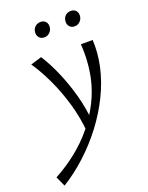

<svg xmlns="http://www.w3.org/2000/svg" viewBox="-217 -689 818 1061"><g transform="rotate(-20 192.0 -159.0)"><path d="M-26.4 289 -53.1 230.9Q16.6 193.5 77 145.2Q137.4 96.9 184.8 38.7Q232.2 -19.5 264.8 -84.4Q297.5 -149.4 312.7 -219.1Q322.4 -265.4 325.6 -314.1Q328.9 -362.9 325.3 -414.2H394.6Q396.6 -375.5 393.4 -337.1Q390.1 -298.7 381.5 -259.1Q363.5 -178 324.9 -99.2Q286.3 -20.4 231.8 51.4Q177.4 123.2 111.6 183.6Q45.9 244.1 -26.4 289ZM192.3 56.1Q184.7 -33.8 160.1 -118.2Q135.5 -202.5 101.1 -275.5Q66.7 -348.4 29.5 -402.9L94.4 -422.5Q129.3 -368.1 159.7 -297.2Q190.2 -226.3 211.5 -148Q232.8 -69.6 238.3 8.4ZM149.5 -518.9Q128.9 -518.9 118 -533.4Q107 -547.8 110.8 -567.9Q114.1 -585.2 126.7 -595.9Q139.3 -606.5 157.6 -606.5Q177.6 -606.5 188.3 -593.1Q199 -579.7 195.7 -559.2Q193 -542.4 180.1 -530.6Q167.3 -518.9 149.5 -518.9ZM327.4 -518.9Q306.8 -518.9 296.1 -533.6Q285.5 -548.4 289.3 -567.9Q292 -585.2 304.6 -595.9Q317.2 -606.5 335.5 -606.5Q355.5 -606.5 366.2 -593.1Q376.9 -579.7 373.6 -559.2Q370.9 -542.4 358 -530.6Q345.2 -518.9 327.4 -518.9Z"/></g></svg>

Font: Ysabeau
Style: Bold Italic
Weight: 700
Italic angle: -12°
Designer: Christian Thalmann (Catharsis Fonts)
Version: Version 2.002